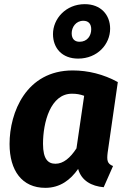

<svg xmlns="http://www.w3.org/2000/svg" viewBox="-20 -887 612 924"><path d="M388 -867C297 -867 235 -797 235 -723C235 -655 279 -605 356 -605C449 -605 510 -674 510 -749C510 -816 465 -867 388 -867ZM381 -787C405 -787 419 -773 419 -746C419 -715 400 -686 363 -686C340 -686 325 -699 325 -727C325 -756 345 -787 381 -787ZM330 -548C106 -548 26 -346 26 -194C26 -66 86 17 198 17C269 17 319 -21 356 -74C372 -17 421 9 479 14L524 -88C495 -99 494 -117 498 -152L547 -492C478 -530 403 -548 330 -548ZM326 -436C349 -436 365 -433 385 -426L348 -173C318 -127 285 -99 247 -99C212 -99 187 -120 187 -195C187 -298 223 -436 326 -436Z"/></svg>

Font: Fira Sans
Style: Bold Italic
Weight: 700
Italic angle: -8°
Designer: bBox Type GmbH & Carrois Corporate GbR & Edenspiekermann AG
Foundry: bBox Type GmbH & Carrois Corporate GbR & Edenspiekermann AG
Version: Version 4.301;PS 004.301;hotconv 1.0.88;makeotf.lib2.5.64775